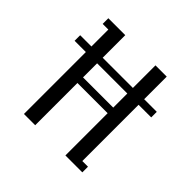

<svg xmlns="http://www.w3.org/2000/svg" viewBox="-136 -642 772 772"><g transform="rotate(45 250.0 -256.0)"><path d="M32.2 -352.1V-383.8H96.2V-480H64V-512.2H160.2V-383.8H332V-512.2H396V-383.8H467.8V-352.1H396V-32.2H428.2V0H332V-240.2H160.2V0H96.2V-352.1ZM160.2 -272H332V-352.1H160.2Z"/></g></svg>

Font: Gawaa
Style: Regular
Weight: 400
Designer: T. Christopher White
Version: Version 1.0